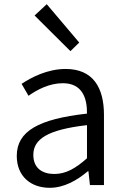

<svg xmlns="http://www.w3.org/2000/svg" viewBox="-20 -883 599 916"><path d="M217 13C285 13 347 -22 399 -66H402L409 0H476V-335C476 -465 424 -554 293 -554C206 -554 130 -514 83 -483L116 -426C157 -455 215 -486 280 -486C373 -486 396 -414 395 -341C163 -315 60 -257 60 -139C60 -41 128 13 217 13ZM239 -53C184 -53 139 -79 139 -144C139 -218 204 -264 395 -286V-128C340 -79 294 -53 239 -53ZM316 -639 358 -680 203 -863 145 -809Z"/></svg>

Font: Source Han Sans JP Normal
Style: Regular
Weight: 350
Designer: Ryoko NISHIZUKA 西塚涼子 (kana, bopomofo & ideographs); Paul D. Hunt (Latin, Greek & Cyrillic); Sandoll Communications 산돌커뮤니
Foundry: Adobe
Version: Version 2.002;hotconv 1.0.116;makeotfexe 2.5.65601